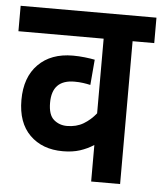

<svg xmlns="http://www.w3.org/2000/svg" viewBox="-48 -664 598 707"><g transform="rotate(5 251.0 -311.0)"><path d="M502 -528H422V0H315V-135Q292 -120 264.5 -111Q237 -102 201 -102Q125 -102 79 -147.5Q33 -193 33 -277Q33 -361 80 -408.5Q127 -456 208 -456Q230 -456 252 -453.5Q274 -451 289 -448L281 -354Q268 -357 253.5 -359Q239 -361 222 -361Q139 -361 139 -276Q139 -231 159.5 -213.5Q180 -196 208 -196Q243 -196 269 -211.5Q295 -227 315 -252V-528H0V-622H502Z"/></g></svg>

Font: Noto Sans Condensed SemiBold
Style: Regular
Weight: 600
Width: 3
Designer: Monotype Design Team
Foundry: Monotype Imaging Inc.
Version: Version 2.013; ttfautohint (v1.8.4.7-5d5b)